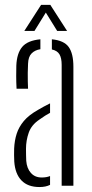

<svg xmlns="http://www.w3.org/2000/svg" viewBox="-20 -768 381 794"><path d="M39 -100Q38.5 -115 38.2 -126.8Q38 -138.5 38.5 -153.5Q40 -187 49 -215Q58 -243 78.5 -267.5Q99 -292 137 -313.5Q148 -320 160.8 -327Q173.5 -334 187 -340.5V-301.5Q177.5 -296.5 166.5 -289.5Q155.5 -282.5 143 -273.5Q110 -251.5 98.8 -219.2Q87.5 -187 87.5 -152.5Q87.5 -138.5 87.8 -125.8Q88 -113 88.5 -103Q91 -71.5 107.8 -52.8Q124.5 -34 152.5 -34Q172.5 -34 187 -40V-3.5Q169 5.5 143.5 5.5Q95 5.5 68.8 -21.8Q42.5 -49 39 -100ZM48.5 -401Q47 -429 47 -452.5Q47 -476 47.5 -496.5Q49.5 -547.5 71.8 -574Q94 -600.5 147 -605.5V-564.5Q124.5 -561 110.8 -547.2Q97 -533.5 96 -504.5Q95 -486 94.8 -466.8Q94.5 -447.5 95 -430.5Q95.5 -413.5 96 -401ZM235 0V-499.5Q235 -528 226 -543.2Q217 -558.5 194.5 -563.5V-605.5Q245 -600.5 264.2 -573.5Q283.5 -546.5 283.5 -492V0ZM80.5 -640 150 -748H188L257.5 -640H216.5L169.5 -716L122.5 -640Z"/></svg>

Font: Big Shoulders Stencil Text Thin ExtraLight
Style: Regular
Weight: 250
Version: Version 2.001